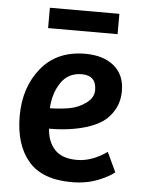

<svg xmlns="http://www.w3.org/2000/svg" viewBox="-52 -735 587 790"><g transform="rotate(5 242.0 -340.5)"><path d="M284 -518Q359 -518 403 -481.5Q447 -445 447 -379Q447 -335 428 -301.5Q409 -268 381 -249Q353 -230 313 -218Q246 -198 162 -198Q165 -145 195 -112.5Q225 -80 287 -80Q349 -80 411 -124L449 -43Q429 -25 381.5 -6Q334 13 273 13Q151 13 94 -54.5Q37 -122 37 -240Q37 -358 102 -438Q167 -518 284 -518ZM337 -372Q337 -433 277 -433Q221 -433 191 -388.5Q161 -344 158 -282Q202 -283 238.5 -289.5Q275 -296 306 -318.5Q337 -341 337 -372ZM122 -610V-694H409V-610Z"/></g></svg>

Font: Bree Serif
Style: Regular
Weight: 400
Designer: Veronika Burian, Jos Scaglione
Foundry: TypeTogether
Version: Version 1.002